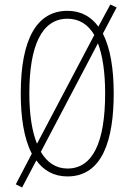

<svg xmlns="http://www.w3.org/2000/svg" viewBox="-20 -838 580 851"><path d="M484 -424C484 -533 469 -625 436 -689L497 -805L469 -818L416 -720C384 -764 339 -790 279 -790C145 -790 72 -668 72 -424C72 -322 85 -226 121 -157L50 -21L78 -7L141 -127C173 -83 218 -56 279 -56C436 -56 484 -222 484 -424ZM110 -424C110 -635 165 -755 279 -755C331 -755 370 -730 398 -683L144 -201C122 -255 110 -330 110 -424ZM446 -424C446 -207 391 -91 279 -91C229 -91 189 -117 161 -165L414 -646C435 -592 446 -517 446 -424Z"/></svg>

Font: Noto Sans Malayalam UI ExtraCondensed ExtraLight
Style: Regular
Weight: 200
Width: 2
Designer: Jelle Bosma - Monotype Design Team
Foundry: Monotype Imaging Inc.
Version: Version 2.104